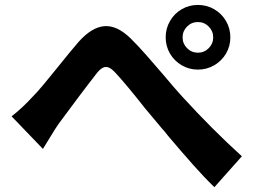

<svg xmlns="http://www.w3.org/2000/svg" viewBox="-20 -756 1040 779"><path d="M113 -364.2Q130.6 -381.6 158.3 -414.9Q186 -448.2 213.6 -482.6Q266.8 -549 297.4 -584.4Q351.2 -645.4 402.7 -649.8Q454.2 -654.2 509.6 -600.6Q538.2 -572.6 574 -531.9Q609.8 -491.2 642.4 -453Q690 -396.2 717.2 -366.4Q843.6 -228.2 961.4 -122L849.8 3.4Q809.4 -35.6 764.8 -85.8Q720.2 -136 662.2 -204.4Q648.8 -222.4 634.4 -237.8Q606.8 -271 568 -317.2Q491.8 -413.8 450.8 -458Q434.2 -476.6 421.5 -481.9Q408.8 -487.2 396.4 -480.7Q384 -474.2 369.6 -455Q354.6 -435.8 336.9 -412.6Q319.2 -389.4 300 -364L218.2 -254Q207.6 -239.4 179.2 -192.6L154.2 -151.8L27 -284Q70.4 -317.4 113 -364.2ZM783 -542.2Q808.6 -542.2 826.8 -560.5Q845 -578.8 845 -604.4Q845 -630 826.8 -648.3Q808.6 -666.6 783 -666.6Q757.2 -666.6 739 -648.3Q720.8 -630 720.8 -604.4Q720.8 -578.8 739 -560.5Q757.2 -542.2 783 -542.2ZM783 -736Q819 -736 849.2 -718.5Q879.4 -701 897 -670.7Q914.6 -640.4 914.6 -604.4Q914.6 -568.4 897 -538.6Q879.4 -508.8 849.2 -491.2Q819 -473.6 783 -473.6Q747 -473.6 717.1 -491.2Q687.2 -508.8 669.7 -538.6Q652.2 -568.4 652.2 -604.4Q652.2 -640.4 669.7 -670.7Q687.2 -701 717.1 -718.5Q747 -736 783 -736Z"/></svg>

Font: 寒蝉端黑体 Light
Style: Regular
Weight: 300
Designer: ChillDuanSans {Warren2060}; 
Source Han Sans {Ryoko NISHIZUKA 西塚涼子 (kana, bopomofo & ideographs); Paul D. Hunt (Latin, G
Foundry: ChillType&Adobe
Version: Version 1.300;Glyphs 3.3 (3306)